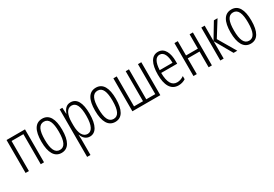

<svg xmlns="http://www.w3.org/2000/svg" viewBox="40 -1495 3832 2685"><g transform="rotate(-30 1956.5 -153.0)"><path d="M366 -532H68V0H122V-485H313V0H366Z M814 -267C814 -443 760 -542 647 -542C532 -542 478 -445 478 -268C478 -91 535 10 647 10C760 10 814 -90 814 -267ZM533 -268C533 -416 566 -494 647 -494C728 -494 760 -413 760 -267C760 -112 725 -38 647 -38C568 -38 533 -117 533 -268Z M1104 -542C1037 -542 1001 -497 978 -434H974L969 -532H926V236H980V-19C980 -45 978 -70 977 -90H980C999 -37 1039 10 1105 10C1200 10 1258 -84 1258 -270C1258 -452 1204 -542 1104 -542ZM1094 -495C1171 -495 1204 -416 1204 -269C1204 -103 1159 -38 1094 -38C1023 -38 980 -111 980 -242V-289C980 -417 1020 -495 1094 -495Z M1681 -267C1681 -443 1627 -542 1514 -542C1399 -542 1345 -445 1345 -268C1345 -91 1402 10 1514 10C1627 10 1681 -90 1681 -267ZM1400 -268C1400 -416 1433 -494 1514 -494C1595 -494 1627 -413 1627 -267C1627 -112 1592 -38 1514 -38C1435 -38 1400 -117 1400 -268Z M2244 -532H2190V-48H2045V-532H1992V-48H1847V-532H1793V0H2244Z M2517 -542C2410 -542 2357 -438 2357 -265C2357 -102 2410 10 2536 10C2579 10 2617 -2 2650 -23V-74C2613 -49 2577 -37 2540 -37C2453 -37 2411 -115 2410 -263H2668V-305C2668 -432 2625 -542 2517 -542ZM2517 -496C2589 -496 2619 -410 2618 -307H2411C2417 -435 2455 -496 2517 -496Z M2833 -532H2779V0H2833V-254H3024V0H3077V-532H3024V-301H2833Z M3416 -532 3267 -284V-532H3213V0H3267V-280L3427 0H3487L3320 -284L3475 -532Z M3869 -267C3869 -443 3815 -542 3702 -542C3587 -542 3533 -445 3533 -268C3533 -91 3590 10 3702 10C3815 10 3869 -90 3869 -267ZM3588 -268C3588 -416 3621 -494 3702 -494C3783 -494 3815 -413 3815 -267C3815 -112 3780 -38 3702 -38C3623 -38 3588 -117 3588 -268Z"/></g></svg>

Font: Noto Sans UI Condensed Light
Style: Regular
Weight: 300
Width: 3
Designer: Monotype Design Team
Foundry: Monotype Imaging Inc.
Version: Version 1.901